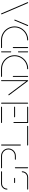

<svg xmlns="http://www.w3.org/2000/svg" viewBox="1539 -2098 559 3677"><g transform="rotate(-90 1818.5 -259.5)"><path d="M367 -122.2Q371.1 -122.2 373.7 -119.6Q376.3 -117 376.3 -113Q376.3 -82.2 361.1 -56.3Q345.9 -30.4 320 -15.2Q294.1 0 263.3 0H35.2Q31.5 0 28.7 -2.8Q25.9 -5.6 25.9 -9.3Q25.9 -13.3 28.7 -15.9Q31.5 -18.5 35.2 -18.5H263.3Q288.9 -18.5 310.6 -31.3Q332.2 -44.1 345 -65.7Q357.8 -87.4 357.8 -113Q357.8 -117 360.6 -119.6Q363.3 -122.2 367 -122.2ZM250.7 -259.3Q250.7 -255.6 248.1 -252.8Q245.6 -250 241.5 -250H161.1Q157.4 -250 154.6 -252.8Q151.9 -255.6 151.9 -259.3Q151.9 -263.3 154.6 -265.9Q157.4 -268.5 161.1 -268.5H241.5Q245.6 -268.5 248.1 -265.9Q250.7 -263.3 250.7 -259.3ZM35.6 -396.3Q31.9 -396.3 29.1 -399.1Q26.3 -401.9 26.3 -405.6Q26.3 -436.3 41.5 -462.2Q56.7 -488.1 82.6 -503.3Q108.5 -518.5 139.3 -518.5H367.8Q371.5 -518.5 374.3 -515.7Q377 -513 377 -509.3Q377 -505.6 374.3 -502.8Q371.5 -500 367.8 -500H139.3Q113.7 -500 92 -487.2Q70.4 -474.4 57.6 -452.8Q44.8 -431.1 44.8 -405.6Q44.8 -401.9 42.2 -399.1Q39.6 -396.3 35.6 -396.3Z M444.1 -0.4Q440.4 -0.4 437.6 -3.1Q434.8 -5.9 434.8 -9.6V-244.8Q434.8 -248.9 437.6 -251.5Q440.4 -254.1 444.1 -254.1Q448.1 -254.1 450.7 -251.5Q453.3 -248.9 453.3 -244.8V-9.6Q453.3 -5.9 450.7 -3.1Q448.1 -0.4 444.1 -0.4ZM598.1 -244.8Q598.1 -248.9 600.9 -251.5Q603.7 -254.1 607.4 -254.1H672.2Q705.6 -254.1 733.9 -270.7Q762.2 -287.4 778.7 -315.7Q795.2 -344.1 795.2 -377.4Q795.2 -410.7 778.7 -438.9Q762.2 -467 733.9 -483.5Q705.6 -500 672.2 -500H443.7Q440 -500 437.2 -502.8Q434.4 -505.6 434.4 -509.3Q434.4 -513.3 437.2 -515.9Q440 -518.5 443.7 -518.5H672.2Q710.4 -518.5 743 -499.6Q775.6 -480.7 794.6 -448.3Q813.7 -415.9 813.7 -377.4Q813.7 -338.9 794.6 -306.3Q775.6 -273.7 743.1 -254.6Q710.7 -235.6 672.2 -235.6H607.4Q603.7 -235.6 600.9 -238.3Q598.1 -241.1 598.1 -244.8Z M1247.4 -9.3Q1247.4 -5.6 1244.6 -2.8Q1241.9 0 1238.1 0H878.9Q875.2 0 872.4 -2.8Q869.6 -5.6 869.6 -9.3Q869.6 -13.3 872.4 -15.9Q875.2 -18.5 878.9 -18.5H1238.1Q1241.9 -18.5 1244.6 -15.7Q1247.4 -13 1247.4 -9.3ZM879.6 -139.6Q875.9 -139.6 873.1 -142.4Q870.4 -145.2 870.4 -148.9V-509.3Q870.4 -513 873.1 -515.7Q875.9 -518.5 879.6 -518.5Q883.3 -518.5 886.1 -515.7Q888.9 -513 888.9 -509.3V-148.9Q888.9 -145.2 886.3 -142.4Q883.7 -139.6 879.6 -139.6Z M1301.1 -10.4V-272.6Q1301.1 -276.3 1303.9 -279.1Q1306.7 -281.9 1310.4 -281.9Q1314.1 -281.9 1316.9 -279.1Q1319.6 -276.3 1319.6 -272.6V-10.4ZM1614.4 -9.3Q1614.4 -5.6 1611.7 -2.8Q1608.9 0 1605.2 0H1310.4Q1306.7 0 1303.9 -2.8Q1301.1 -5.6 1301.1 -9.3Q1301.1 -13.3 1303.9 -15.9Q1306.7 -18.5 1310.4 -18.5H1605.2Q1608.9 -18.5 1611.7 -15.7Q1614.4 -13 1614.4 -9.3ZM1410.7 -259.3Q1410.7 -263.3 1413.5 -265.9Q1416.3 -268.5 1420 -268.5H1605.2Q1608.9 -268.5 1611.7 -265.7Q1614.4 -263 1614.4 -259.3Q1614.4 -255.6 1611.7 -252.8Q1608.9 -250 1605.2 -250H1420Q1416.3 -250 1413.5 -252.8Q1410.7 -255.6 1410.7 -259.3ZM1301.1 -509.3Q1301.1 -513.3 1303.9 -515.9Q1306.7 -518.5 1310.4 -518.5H1605.2Q1608.9 -518.5 1611.7 -515.7Q1614.4 -513 1614.4 -509.3Q1614.4 -505.6 1611.7 -502.8Q1608.9 -500 1605.2 -500H1310.4Q1306.7 -500 1303.9 -502.8Q1301.1 -505.6 1301.1 -509.3Z M1681.1 -0.4Q1677.4 -0.4 1674.6 -3.1Q1671.9 -5.9 1671.9 -9.6V-509.3Q1671.9 -513 1674.6 -515.7Q1677.4 -518.5 1681.1 -518.5Q1684.8 -518.5 1687.6 -515.7Q1690.4 -513 1690.4 -509.3V-9.6Q1690.4 -5.9 1687.8 -3.1Q1685.2 -0.4 1681.1 -0.4ZM1832.2 -370.4Q1832.2 -374.4 1835 -377Q1837.8 -379.6 1841.5 -379.6Q1845.9 -379.6 1848.9 -375.9L2118.9 -15.2L2104.1 -4.1L1834.1 -364.8Q1832.2 -367.4 1832.2 -370.4ZM2111.9 -0.4Q2108.1 -0.4 2105.4 -3.1Q2102.6 -5.9 2102.6 -9.6V-509.3Q2102.6 -513 2105.4 -515.7Q2108.1 -518.5 2111.9 -518.5Q2115.6 -518.5 2118.3 -515.7Q2121.1 -513 2121.1 -509.3V-9.6Q2121.1 -5.9 2118.5 -3.1Q2115.9 -0.4 2111.9 -0.4Z M2194.1 -294.1Q2197.8 -294.1 2200.6 -291.3Q2203.3 -288.5 2203.3 -284.8V-9.6Q2203.3 -5.9 2200.7 -3.1Q2198.1 -0.4 2194.1 -0.4Q2190.4 -0.4 2187.6 -3.1Q2184.8 -5.9 2184.8 -9.6V-284.8Q2184.8 -288.5 2187.6 -291.3Q2190.4 -294.1 2194.1 -294.1ZM2330.7 -9.3Q2330.7 -13.3 2333.5 -15.9Q2336.3 -18.5 2340 -18.5Q2405.6 -18.5 2460.7 -50.9Q2515.9 -83.3 2548.3 -138.5Q2580.7 -193.7 2580.7 -259.3Q2580.7 -324.8 2548.3 -380Q2515.9 -435.2 2460.7 -467.6Q2405.6 -500 2340 -500H2193.3Q2189.6 -500 2186.9 -502.8Q2184.1 -505.6 2184.1 -509.3Q2184.1 -513.3 2186.9 -515.9Q2189.6 -518.5 2193.3 -518.5H2340Q2410.4 -518.5 2470 -483.7Q2529.6 -448.9 2564.4 -389.3Q2599.3 -329.6 2599.3 -259.3Q2599.3 -188.9 2564.4 -129.3Q2529.6 -69.6 2470 -34.8Q2410.4 0 2340 0Q2336.3 0 2333.5 -2.8Q2330.7 -5.6 2330.7 -9.3Z M2663.7 -0.4Q2660 -0.4 2657.2 -3.1Q2654.4 -5.9 2654.4 -9.6V-185.2Q2654.4 -189.3 2657.2 -191.9Q2660 -194.4 2663.7 -194.4Q2667.8 -194.4 2670.4 -191.9Q2673 -189.3 2673 -185.2V-9.6Q2673 -5.9 2670.4 -3.1Q2667.8 -0.4 2663.7 -0.4ZM2663.7 -324.1Q2660 -324.1 2657.2 -326.9Q2654.4 -329.6 2654.4 -333.3V-509.3Q2654.4 -513 2657.2 -515.7Q2660 -518.5 2663.7 -518.5Q2667.4 -518.5 2670.2 -515.7Q2673 -513 2673 -509.3V-333.3Q2673 -329.6 2670.4 -326.9Q2667.8 -324.1 2663.7 -324.1Z M2745.9 -294.1Q2749.6 -294.1 2752.4 -291.3Q2755.2 -288.5 2755.2 -284.8V-9.6Q2755.2 -5.9 2752.6 -3.1Q2750 -0.4 2745.9 -0.4Q2742.2 -0.4 2739.4 -3.1Q2736.7 -5.9 2736.7 -9.6V-284.8Q2736.7 -288.5 2739.4 -291.3Q2742.2 -294.1 2745.9 -294.1ZM2882.6 -9.3Q2882.6 -13.3 2885.4 -15.9Q2888.1 -18.5 2891.9 -18.5Q2957.4 -18.5 3012.6 -50.9Q3067.8 -83.3 3100.2 -138.5Q3132.6 -193.7 3132.6 -259.3Q3132.6 -324.8 3100.2 -380Q3067.8 -435.2 3012.6 -467.6Q2957.4 -500 2891.9 -500H2745.2Q2741.5 -500 2738.7 -502.8Q2735.9 -505.6 2735.9 -509.3Q2735.9 -513.3 2738.7 -515.9Q2741.5 -518.5 2745.2 -518.5H2891.9Q2962.2 -518.5 3021.9 -483.7Q3081.5 -448.9 3116.3 -389.3Q3151.1 -329.6 3151.1 -259.3Q3151.1 -188.9 3116.3 -129.3Q3081.5 -69.6 3021.9 -34.8Q2962.2 0 2891.9 0Q2888.1 0 2885.4 -2.8Q2882.6 -5.6 2882.6 -9.3Z M3168.1 0Q3164.4 0 3161.7 -2.8Q3158.9 -5.6 3158.9 -9.3Q3158.9 -11.5 3159.6 -12.6L3263.7 -259.6Q3264.8 -261.9 3267.2 -263.3Q3269.6 -264.8 3272.2 -264.8Q3276.3 -264.8 3278.9 -262.2Q3281.5 -259.6 3281.5 -255.6Q3281.5 -253.3 3280.7 -252.2L3176.7 -5.2Q3175.6 -3 3173.1 -1.5Q3170.7 0 3168.1 0ZM3615.2 -9.3Q3615.2 -5.6 3612.6 -2.8Q3610 0 3605.9 0Q3603.3 0 3600.9 -1.5Q3598.5 -3 3597.4 -5.2L3384.8 -501.1Q3382.2 -507.8 3382.2 -509.3Q3382.2 -513.3 3385 -515.9Q3387.8 -518.5 3391.5 -518.5Q3394.1 -518.5 3396.5 -517Q3398.9 -515.6 3400 -513.3L3612.6 -17.4Q3615.2 -11.1 3615.2 -9.3Z"/></g></svg>

Font: 26F Galaxy Hebrew Hairline
Style: Regular
Weight: 50
Designer: C₂₉H₂₅N₃O₅
Version: Version 1.000